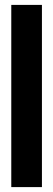

<svg xmlns="http://www.w3.org/2000/svg" viewBox="-20 -763 217 783"><path d="M26 0V-743H151V0Z"/></svg>

Font: Saira Ultra Condensed Black
Style: Regular
Weight: 900
Width: 1
Designer: Hector Gatti with collaboration of the Omnibus-Type team
Foundry: Omnibus-Type
Version: Version 1.001; ttfautohint (v1.8)